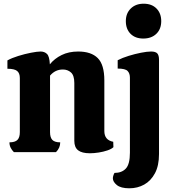

<svg xmlns="http://www.w3.org/2000/svg" viewBox="-20 -821 934 1036"><path d="M55 0Q44 -11 37.5 -24Q31 -37 31 -53Q61 -53 74 -66Q87 -79 87 -108V-400Q87 -426 72.5 -438Q58 -450 20 -450V-495Q43 -508 78.5 -519Q114 -530 147.5 -536.5Q181 -543 199 -543Q220 -543 233.5 -530Q247 -517 249 -474Q274 -505 312.5 -524Q351 -543 402 -543Q472 -543 507.5 -507.5Q543 -472 543 -387V-114Q543 -65 591 -56L592 -27Q582 -17 560 -9.5Q538 -2 512.5 2Q487 6 465 6Q422 6 401.5 -10Q381 -26 381 -61V-373Q381 -414 363 -430Q345 -446 319 -446Q278 -446 250 -413V-108Q250 -79 262.5 -66Q275 -53 305 -53Q305 -23 282 0ZM753 -613Q710 -613 684.5 -638.5Q659 -664 659 -707Q659 -749 685.5 -775Q712 -801 755 -801Q799 -801 824.5 -775Q850 -749 850 -707Q850 -664 823.5 -638.5Q797 -613 753 -613ZM678 195Q632 195 610.5 177.5Q589 160 589 141Q589 134 592 125Q595 116 598 112Q637 112 659 88.5Q681 65 681 3V-402Q681 -425 668.5 -438Q656 -451 615 -451V-496Q640 -509 674 -519.5Q708 -530 741 -536.5Q774 -543 795 -543Q819 -543 828.5 -533Q838 -523 838 -498V10Q838 73 816 114Q794 155 758 175Q722 195 678 195Z"/></svg>

Font: Calistoga
Style: Regular
Weight: 400
Designer: Yvonne Schuttler, Eben Sorkin
Foundry: www.sorkintype.com
Version: Version 1.010; ttfautohint (v1.8.4.7-5d5b)